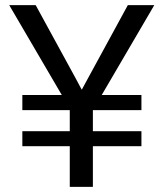

<svg xmlns="http://www.w3.org/2000/svg" viewBox="-20 -731 640 751"><path d="M252.9 0H343.3V-159.2H533.2V-217.8H343.3V-300.3H533.2V-359.4H377.9L583.5 -710.9H480L322.8 -422.4L300.3 -380.9H299.3L276.9 -422.9L119.6 -710.9H16.1L221.7 -359.4H67.4V-300.3H252.9V-217.8H67.4V-159.2H252.9Z"/></svg>

Font: RobotoMono Nerd Font
Style: Regular
Weight: 400
Monospace: yes
Designer: Google
Version: Version 3.000;Nerd Fonts 3.2.1